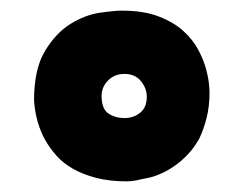

<svg xmlns="http://www.w3.org/2000/svg" viewBox="-20 -769 458 361"><path d="M355 -509Q345 -491 332.5 -478Q320 -465 308 -457Q294 -447 279 -441Q267 -436 256 -434Q245 -432 237 -430Q227 -428 219 -428Q186 -428 161 -434.5Q136 -441 117.5 -451.5Q99 -462 86.5 -476Q74 -490 66 -504Q47 -537 44 -580Q44 -639 64.5 -673Q85 -707 112.5 -724Q140 -741 167.5 -745Q195 -749 209 -749Q250 -749 278.5 -738Q307 -727 325 -710.5Q343 -694 353 -675Q363 -656 367.5 -639Q372 -622 373 -610Q374 -598 374 -597Q374 -569 368.5 -547.5Q363 -526 355 -509ZM214 -630Q195 -630 183 -617.5Q171 -605 171 -589Q171 -564 184 -555.5Q197 -547 214 -547Q231 -547 243.5 -557Q256 -567 256 -587Q256 -603 245 -616.5Q234 -630 214 -630Z"/></svg>

Font: Sniglet
Style: ExtraBold
Weight: 800
Version: Version 2.000; ttfautohint (v0.95) -l 8 -r 50 -G 200 -x 14 -